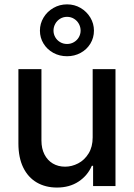

<svg xmlns="http://www.w3.org/2000/svg" viewBox="-20 -844 607 871"><path d="M400.4 -530.3H503.9V0H402.3V-91.8H396.5Q377.4 -47.4 336.4 -20.3Q295.4 6.8 238.3 6.8Q186.5 6.8 147 -16.1Q107.4 -39.1 85.4 -84Q63.5 -128.9 63.5 -193.4V-530.3H168V-206.1Q168 -170.4 181.6 -143.6Q195.3 -116.7 219.5 -102.3Q243.7 -87.9 275.4 -87.9Q305.7 -87.9 334.5 -102.8Q363.3 -117.7 381.8 -147.7Q400.4 -177.7 400.4 -220.7ZM161.1 -705.1Q161.1 -736.8 177.5 -764.2Q193.8 -791.5 222.2 -807.9Q250.5 -824.2 284.2 -824.2Q317.9 -824.2 345.7 -807.9Q373.5 -791.5 389.9 -764.2Q406.2 -736.8 406.2 -705.1Q406.2 -672.9 390.1 -646.2Q374 -619.6 345.9 -604.2Q317.9 -588.9 284.2 -588.9Q250 -588.9 221.9 -604.2Q193.8 -619.6 177.5 -646.2Q161.1 -672.9 161.1 -705.1ZM345.7 -705.1Q345.7 -721.2 337.9 -735.6Q330.1 -750 315.9 -758.8Q301.8 -767.6 284.2 -767.6Q266.6 -767.6 252.4 -758.8Q238.3 -750 230.5 -735.6Q222.7 -721.2 222.7 -705.1Q222.7 -689.5 230.5 -675.5Q238.3 -661.6 252.4 -653.1Q266.6 -644.5 284.2 -644.5Q301.8 -644.5 315.9 -653.1Q330.1 -661.6 337.9 -675.5Q345.7 -689.5 345.7 -705.1Z"/></svg>

Font: Pretendard Std Medium
Style: Regular
Weight: 500
Designer: Base glyphs from Inter by Rasmus Andersson; Hangeul glyphs from Noto Sans CJK(Source Han Sans) by Jang Soo-young and Kan
Foundry: Kil Hyung-jin
Version: Version 1.309